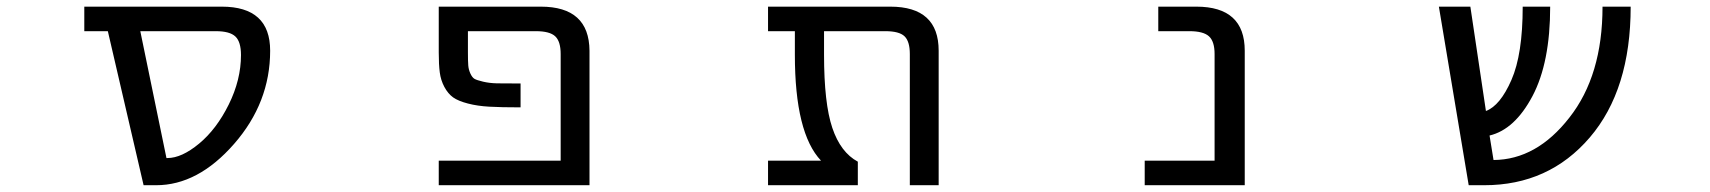

<svg xmlns="http://www.w3.org/2000/svg" viewBox="-20 -544 5040 566"><path d="M393.6 -452.1 470.7 -78.1H473.6Q515.6 -78.1 566.9 -120.6Q618.2 -163.1 654.3 -235.8Q690.4 -308.6 690.4 -381.8Q690.4 -420.9 673.8 -436.5Q657.2 -452.1 616.2 -452.1ZM776.4 -394.5Q776.4 -241.2 669.9 -119.6Q563.5 2 440.4 2H403.3L297.9 -452.1H228.5V-524.4H633.8Q776.4 -524.4 776.4 -394.5Z M1574.2 -524.4Q1716.8 -524.4 1717.8 -394.5V2H1273.4V-70.3H1632.8V-384.8Q1632.8 -421.9 1616.7 -437Q1600.6 -452.1 1559.6 -452.1H1359.4V-389.6Q1359.4 -363.3 1360.4 -351.1Q1361.3 -338.9 1366.7 -327.1Q1372.1 -315.4 1378.9 -311.5Q1385.7 -307.6 1404.3 -303.2Q1422.9 -298.8 1445.3 -298.3Q1467.8 -297.9 1514.6 -297.9V-227.5Q1457 -227.5 1422.4 -229.5Q1387.7 -231.4 1359.4 -238.8Q1331.1 -246.1 1315.9 -256.8Q1300.8 -267.6 1290 -287.6Q1279.3 -307.6 1276.4 -330.6Q1273.4 -353.5 1273.4 -389.6V-524.4Z M2747.1 2H2662.1V-384.8Q2662.1 -421.9 2646.5 -437Q2630.9 -452.1 2589.8 -452.1H2409.2V-382.8Q2409.2 -239.3 2433.6 -167Q2458 -94.7 2508.8 -67.4V2H2244.1V-70.3H2400.4Q2323.2 -151.4 2323.2 -382.8V-452.1H2244.1V-524.4H2604.5Q2747.1 -524.4 2747.1 -394.5Z M3560.5 -384.8Q3560.5 -421.9 3543.9 -437Q3527.3 -452.1 3486.3 -452.1H3394.5V-524.4H3506.8Q3649.4 -524.4 3649.4 -394.5V2H3354.5V-70.3H3560.5Z M4787.1 -524.4Q4787.1 -279.3 4666.5 -138.7Q4545.9 2 4355.5 2H4309.6L4221.7 -524.4H4314.5L4360.4 -216.8Q4402.3 -232.4 4435.5 -308.1Q4468.8 -383.8 4468.8 -524.4H4549.8Q4549.8 -359.4 4497.6 -260.7Q4445.3 -162.1 4371.1 -144.5L4382.8 -72.3Q4509.8 -73.2 4606.4 -197.3Q4704.1 -321.3 4704.1 -524.4Z"/></svg>

Font: GenEi Gothic M Regular
Style: Regular
Weight: 400
Designer: o_tamon (Modified); [Source Han Sans]
Ryoko NISHIZUKA  (kana & ideographs); Paul D. Hunt (Latin, Greek & Cyrillic); Wenl
Version: Version 1.1a;Original Version 1.004